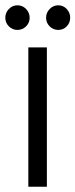

<svg xmlns="http://www.w3.org/2000/svg" viewBox="-33 -705 285 725"><path d="M74 0V-526H144V0ZM33 -592Q14 -592 0.5 -605.5Q-13 -619 -13 -638Q-13 -657 0.5 -671Q14 -685 33 -685Q52 -685 65.5 -671Q79 -657 79 -638Q79 -619 65.5 -605.5Q52 -592 33 -592ZM187 -592Q168 -592 154.5 -605.5Q141 -619 141 -638Q141 -657 154.5 -671Q168 -685 187 -685Q206 -685 219 -671Q232 -657 232 -638Q232 -619 219 -605.5Q206 -592 187 -592Z"/></svg>

Font: DM Sans 9pt Light
Style: Regular
Weight: 300
Version: Version 4.004;gftools[0.9.30]